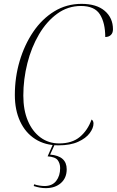

<svg xmlns="http://www.w3.org/2000/svg" viewBox="-20 -744 606 996"><path d="M283 10Q214 10 163 -22.5Q112 -55 84.5 -114Q57 -173 57 -251Q57 -343 82 -427.5Q107 -512 152.5 -579Q198 -646 261.5 -685Q325 -724 403 -724Q481 -724 523.5 -687.5Q566 -651 566 -592Q566 -573 555 -562.5Q544 -552 526 -552Q526 -625 498.5 -669Q471 -713 400 -713Q332 -713 277 -673Q222 -633 182.5 -566Q143 -499 122 -416Q101 -333 101 -248Q101 -173 124.5 -117.5Q148 -62 190 -31Q232 0 287 0Q354 0 394.5 -34Q435 -68 455 -124Q465 -118 465 -103Q465 -80 445.5 -53.5Q426 -27 385.5 -8.5Q345 10 283 10ZM217 232Q188 232 155 221L157 212Q172 217 186.5 219Q201 221 211 221Q251 221 271.5 194.5Q292 168 292 128Q292 104 279.5 87Q267 70 227 67L257 -1H267L240 58Q326 65 326 134Q326 179 296 205.5Q266 232 217 232Z"/></svg>

Font: Noto Serif Display SemiCondensed ExtraLight
Style: Italic
Weight: 200
Width: 4
Italic angle: -12°
Designer: Monotype Design Team
Foundry: Monotype Imaging Inc.
Version: Version 2.009